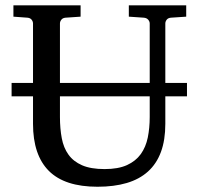

<svg xmlns="http://www.w3.org/2000/svg" viewBox="-20 -691 752 727"><path d="M546.9 -326.2H207V-248Q207 -204.1 213.9 -167.7Q220.7 -131.3 239.3 -105.5Q257.8 -79.6 290.8 -65.2Q323.7 -50.8 376 -50.8Q427.7 -50.8 460.9 -65.9Q494.1 -81.1 513.2 -107.7Q532.2 -134.3 539.6 -170.4Q546.9 -206.5 546.9 -248ZM606 -326.2V-222.2Q606 -160.6 589.4 -115.7Q572.8 -70.8 540.3 -41.5Q507.8 -12.2 459.7 2Q411.6 16.1 349.1 16.1Q225.1 16.1 165 -43.9Q105 -104 105 -222.2V-326.2H23.9V-377H105V-602.1Q105 -609.4 99.9 -616.2Q94.7 -623 84 -624L30.8 -627.9V-670.9H285.2V-627.9L228 -624Q217.3 -623 212.2 -616.2Q207 -609.4 207 -602.1V-377H546.9V-602.1Q546.9 -609.4 541.3 -616.2Q535.6 -623 524.9 -624L467.8 -627.9V-670.9H685.1V-627.9L627 -624Q616.2 -623 611.1 -616.2Q606 -609.4 606 -602.1V-377H688V-326.2Z"/></svg>

Font: Charis SIL
Style: Regular
Weight: 400
Foundry: SIL International
Version: Version 4.112